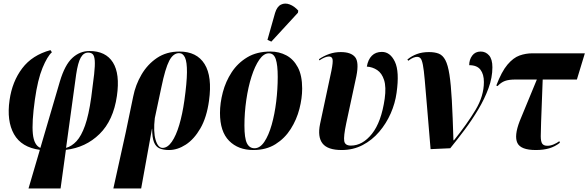

<svg xmlns="http://www.w3.org/2000/svg" viewBox="-20 -837 3322 1084"><path d="M141 227 205 9Q101 -5 59 -79.5Q17 -154 34 -272Q49 -377 105.5 -451.5Q162 -526 265 -554L273 -542Q247 -519 220 -453.5Q193 -388 177 -275Q159 -146 165.5 -81.5Q172 -17 208 -2L318 -377Q346 -471 388.5 -510Q431 -549 485 -549Q577 -549 617.5 -484.5Q658 -420 640 -295Q620 -157 542 -80.5Q464 -4 352 9L322 227ZM410 -417 353 -2Q385 -11 412 -40Q439 -69 460 -128Q481 -187 495 -287Q506 -368 511.5 -418Q517 -468 515 -494.5Q513 -521 504 -530.5Q495 -540 478 -540Q452 -540 436 -512Q420 -484 410 -417Z M620 227 690 -90 732 -292Q745 -358 779 -416Q813 -474 866.5 -510Q920 -546 993 -546Q1091 -546 1135 -475.5Q1179 -405 1160 -268Q1147 -174 1111.5 -112.5Q1076 -51 1029 -20.5Q982 10 934 10Q903 10 881.5 1Q860 -8 849.5 -34Q839 -60 839 -110H838L777 227ZM898 -2Q926 -2 950 -36.5Q974 -71 992 -131.5Q1010 -192 1021 -270Q1035 -370 1035.5 -428.5Q1036 -487 1024.5 -512Q1013 -537 991 -537Q958 -537 935.5 -494Q913 -451 891 -344L854 -170Q845 -93 858.5 -47.5Q872 -2 898 -2Z M1410 10Q1325 10 1273.5 -42Q1222 -94 1222 -199Q1222 -255 1238 -316Q1254 -377 1288 -429Q1322 -481 1376 -513.5Q1430 -546 1507 -546Q1556 -546 1596.5 -524.5Q1637 -503 1661.5 -457Q1686 -411 1686 -337Q1686 -283 1670.5 -222.5Q1655 -162 1621.5 -109Q1588 -56 1535.5 -23Q1483 10 1410 10ZM1417 0Q1448 0 1472.5 -36.5Q1497 -73 1514 -133Q1531 -193 1539.5 -264Q1548 -335 1548 -403Q1548 -470 1537 -503Q1526 -536 1498 -536Q1469 -536 1444 -500Q1419 -464 1400 -404.5Q1381 -345 1370.5 -272.5Q1360 -200 1360 -128Q1360 -57 1374 -28.5Q1388 0 1417 0ZM1512 -602 1490 -612 1533 -764Q1544 -800 1566.5 -811Q1589 -822 1615.5 -812Q1642 -802 1664 -777L1662 -765Z M1909 10Q1830 10 1801 -27Q1772 -64 1787 -137L1851 -437Q1861 -487 1857.5 -502.5Q1854 -518 1837 -518Q1816 -518 1783 -496L1781 -503Q1809 -522 1839.5 -532.5Q1870 -543 1904 -543Q1961 -543 1984.5 -515Q2008 -487 1992 -407L1935 -142Q1919 -66 1923.5 -40.5Q1928 -15 1961 -15Q2027 -15 2080 -81.5Q2133 -148 2152 -280Q2161 -346 2148.5 -385Q2136 -424 2109.5 -441.5Q2083 -459 2051 -461Q2058 -501 2079.5 -522.5Q2101 -544 2136 -544Q2183 -544 2209.5 -488.5Q2236 -433 2219 -313Q2211 -254 2186 -197Q2161 -140 2121 -93Q2081 -46 2027.5 -18Q1974 10 1909 10Z M2411 5Q2399 -139 2391 -234Q2383 -329 2378 -386Q2373 -443 2367.5 -471Q2362 -499 2354.5 -507.5Q2347 -516 2335 -516Q2326 -516 2314 -511.5Q2302 -507 2285 -494L2280 -501Q2304 -521 2334 -532Q2364 -543 2402 -543Q2435 -543 2457.5 -534Q2480 -525 2494.5 -497.5Q2509 -470 2517.5 -415.5Q2526 -361 2531 -270.5Q2536 -180 2540 -45H2543Q2617 -137 2664.5 -216Q2712 -295 2712 -374Q2712 -418 2692.5 -443.5Q2673 -469 2629 -469Q2629 -500 2646 -523Q2663 -546 2694 -546Q2722 -546 2741 -524.5Q2760 -503 2760 -457Q2760 -399 2738 -339Q2716 -279 2680.5 -219.5Q2645 -160 2603.5 -104.5Q2562 -49 2522 0Z M3005 10Q2920 10 2901 -30Q2882 -70 2914 -153L3011 -388H2890Q2853 -388 2831 -380Q2809 -372 2789 -351L2782 -354Q2812 -433 2845 -472Q2878 -511 2913 -523.5Q2948 -536 2986 -536H3282L3237 -388H3044L3035 -148Q3033 -97 3033 -68Q3033 -39 3041 -26.5Q3049 -14 3071 -14Q3088 -14 3106.5 -22Q3125 -30 3138 -40L3141 -31Q3113 -9 3080.5 0.5Q3048 10 3005 10Z"/></svg>

Font: Noto Serif Display ExtraCondensed ExtraBold
Style: Italic
Weight: 800
Width: 2
Italic angle: -12°
Designer: Monotype Design Team
Foundry: Monotype Imaging Inc.
Version: Version 2.009